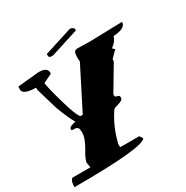

<svg xmlns="http://www.w3.org/2000/svg" viewBox="-185 -962 1110 1143"><g transform="rotate(-30 369.5 -391.0)"><path d="M143 -31 137 -65V-69Q143 -91 154 -112L177 -152Q204 -202 204 -232.5Q204 -263 196.5 -269.5Q189 -276 179.5 -276.5Q170 -277 162.5 -277Q155 -277 155 -284.5Q155 -292 160 -296Q164 -300 172 -303Q186 -309 201 -311Q175 -356 143 -442L100 -588V-603Q40 -604 20 -622Q10 -630 11 -646L12 -662L158 -676Q218 -676 218 -638L217 -634V-631L158 -603Q157 -601 157 -600V-597Q160 -573 178 -506.5Q196 -440 208 -404Q234 -325 246 -325H260L404 -609Q402 -615 402 -637.5Q402 -660 407.5 -671.5Q413 -683 432 -683L514 -681L739 -687Q739 -658 700 -646Q678 -640 653 -639Q645 -607 608 -580L623 -566Q618 -562 606 -550L588 -531L579 -522V-508L479 -340L478 -331Q478 -324 482.5 -321.5Q487 -319 493 -317.5Q499 -316 503.5 -313.5Q508 -311 508 -300.5Q508 -290 499 -284Q490 -278 478 -274L454 -267Q441 -263 435 -253Q381 -172 356 -69Q355 -67 355 -61Q355 -55 358 -46H487L502 -24Q476 24 2 24Q2 -7 9 -19Q16 -31 21 -31ZM446 -805 450 -806Q460 -806 468 -800Q476 -794 476 -788Q476 -782 475.5 -782Q475 -782 475 -781V-780L287 -720Q285 -719 283 -719H276Q265 -719 260 -722Q255 -725 255 -737V-742Q255 -744 256 -745L444 -805Z"/></g></svg>

Font: Miltonian Tattoo
Style: Regular
Weight: 400
Designer: Pablo Impallari
Foundry: Pablo Impallari
Version: Version 1.008